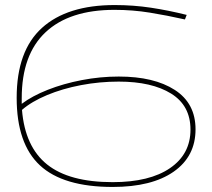

<svg xmlns="http://www.w3.org/2000/svg" viewBox="-20 -730 839 760"><path d="M426 10Q230 10 138 -75.5Q46 -161 46 -343Q46 -529 146 -619.5Q246 -710 434 -710Q508 -710 577.5 -699.5Q647 -689 719 -671L712 -653Q641 -669 573 -680Q505 -691 433 -691Q255 -691 160.5 -602.5Q66 -514 66 -341Q66 -330 66 -319Q107 -350 169 -374.5Q231 -399 304 -413Q377 -427 450 -427Q590 -427 672 -374Q754 -321 754 -218Q754 -111 667.5 -50.5Q581 10 426 10ZM450 -407Q374 -407 300.5 -393Q227 -379 166 -353.5Q105 -328 67 -295Q79 -149 166.5 -79Q254 -9 426 -9Q572 -9 653 -64.5Q734 -120 734 -217Q734 -312 657.5 -359.5Q581 -407 450 -407Z"/></svg>

Font: Georama Extended Thin
Style: Regular
Weight: 100
Width: 7
Designer: Jean-Baptiste Levee
Foundry: Production Type
Version: Version 1.000